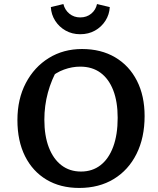

<svg xmlns="http://www.w3.org/2000/svg" viewBox="-20 -917 782 948"><path d="M371 11Q278 11 209.5 -30Q141 -71 103.5 -146Q66 -221 66 -324Q66 -428 107.5 -507Q149 -586 221 -630.5Q293 -675 385 -675Q479 -675 548.5 -634Q618 -593 656 -518.5Q694 -444 694 -344Q694 -237 654 -157Q614 -77 541.5 -33Q469 11 371 11ZM380 -70Q436 -70 476.5 -101.5Q517 -133 539 -192.5Q561 -252 561 -335Q561 -415 539 -471.5Q517 -528 476 -558Q435 -588 376 -588Q336 -588 296 -573.5Q256 -559 221 -528L269 -585Q199 -464 199 -326Q199 -247 221 -189.5Q243 -132 283.5 -101Q324 -70 380 -70ZM376 -748Q336 -748 304 -766Q272 -784 252.5 -814.5Q233 -845 231 -882L293 -897Q300 -868 322.5 -849.5Q345 -831 376 -831Q408 -831 430.5 -849.5Q453 -868 459 -897L522 -882Q520 -845 500.5 -814.5Q481 -784 449 -766Q417 -748 376 -748Z"/></svg>

Font: Piazzolla Thin
Style: Bold
Weight: 700
Version: Version 2.005